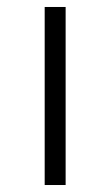

<svg xmlns="http://www.w3.org/2000/svg" viewBox="-20 -530 316 550"><path d="M108 0V-510H168V0Z"/></svg>

Font: Saira Expanded Light
Style: Regular
Weight: 300
Width: 7
Designer: Hector Gatti with collaboration of the Omnibus-Type team
Foundry: Omnibus-Type
Version: Version 1.101